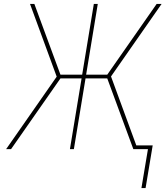

<svg xmlns="http://www.w3.org/2000/svg" viewBox="-20 -755 840 972"><path d="M696 197 729 0H655L523 -358H413L354 0H334L393 -358H286L36 0H11L267 -367L132 -735H154L286 -377H396L455 -735H475L416 -377H523L773 -735H798L542 -368L670 -19H753L717 197Z"/></svg>

Font: Iosevka Aile Thin
Style: Italic
Weight: 100
Italic angle: -9°
Designer: Belleve Invis
Foundry: Belleve Invis
Version: Version 31.1.0; ttfautohint (v1.8.4)